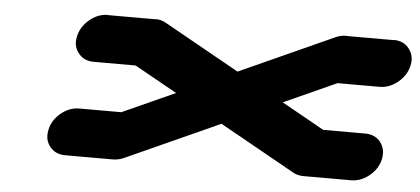

<svg xmlns="http://www.w3.org/2000/svg" viewBox="-38 -639 1246 569"><g transform="rotate(5 585.0 -354.5)"><path d="M1052.2 -283.7Q1081.5 -283.7 1098.1 -263.2Q1109.9 -247.6 1109.9 -228Q1109.9 -220.7 1108.4 -212.9Q1102.1 -183.6 1076.9 -162.8Q1051.8 -142.1 1022.5 -142.1H880.9Q863.3 -142.1 850.6 -149.4L625.5 -275.4L346.7 -149.4Q330.6 -142.1 313.5 -142.1H171.9Q142.6 -142.1 126 -163.1Q114.3 -177.7 114.3 -197.3Q114.3 -204.6 116.2 -212.9Q122.1 -242.2 147.2 -262.9Q172.4 -283.7 201.7 -283.7H326.7L483.4 -354.5L356.9 -425.3H231.9Q202.6 -425.3 186.5 -446.3Q174.3 -460.9 174.3 -480.5Q174.3 -487.8 176.3 -496.1Q182.6 -525.4 207.8 -546.4Q232.9 -567.4 262.2 -567.4V-566.9H403.8V-567.4Q420.9 -567.4 434.1 -559.6L659.2 -433.6L938 -559.6Q953.6 -567.4 971.2 -567.4V-566.9H1112.8V-567.4Q1142.1 -567.4 1158.2 -546.4Q1170.4 -531.2 1170.4 -511.7Q1170.4 -504.4 1168.5 -496.1Q1162.1 -466.8 1137 -446Q1111.8 -425.3 1082.5 -425.3H957.5L800.8 -354.5L927.2 -283.7Z"/></g></svg>

Font: Robtronika
Style: Italic
Weight: 400
Italic angle: -12°
Designer: GGBot
Version: 1.00